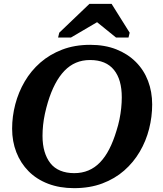

<svg xmlns="http://www.w3.org/2000/svg" viewBox="-20 -961 848 998"><path d="M365 17Q290 17 230 -6Q170 -29 128.5 -71Q87 -113 65 -169.5Q43 -226 43 -292Q43 -356 59.5 -419Q76 -482 108.5 -537.5Q141 -593 189.5 -635.5Q238 -678 303 -703Q368 -728 449 -728Q525 -728 584.5 -704.5Q644 -681 686 -639Q728 -597 749.5 -540.5Q771 -484 771 -418Q771 -354 755 -291Q739 -228 706.5 -172.5Q674 -117 625.5 -74.5Q577 -32 512 -7.5Q447 17 365 17ZM448 -649Q408 -649 375 -635Q342 -621 315 -593Q288 -565 266.5 -524Q245 -483 229 -430Q220 -400 213.5 -370Q207 -340 204 -311Q201 -282 201 -255Q201 -209 211.5 -173.5Q222 -138 242 -112.5Q262 -87 293.5 -74Q325 -61 366 -61Q406 -61 439.5 -75Q473 -89 500 -117Q527 -145 548 -186Q569 -227 585 -280Q595 -311 601 -340.5Q607 -370 610 -399Q613 -428 613 -455Q613 -501 603 -536.5Q593 -572 572.5 -597.5Q552 -623 521 -636Q490 -649 448 -649ZM560 -941H445L288 -791L282 -766H349L526 -870L452 -872L583 -766H648L654 -791Z"/></svg>

Font: Roboto Serif SemiBold
Style: Italic
Weight: 600
Italic angle: -10°
Version: Version 1.007